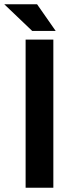

<svg xmlns="http://www.w3.org/2000/svg" viewBox="-38 -887 355 907"><path d="M83 0V-700H214V0ZM225 -741H114L-18 -867H137Z"/></svg>

Font: REM Medium
Style: Regular
Weight: 500
Designer: Octavio Pardo
Foundry: Ashler Design
Version: Version 1.005;gftools[0.9.28]